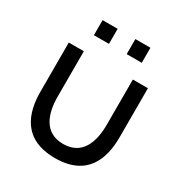

<svg xmlns="http://www.w3.org/2000/svg" viewBox="-173 -854 939 994"><g transform="rotate(30 296.5 -357.0)"><path d="M60 -246.5C60 -122 102.5 14 296.5 14C490.5 14 533 -122 533 -246.5V-540H443V-269.5C443 -168 410.5 -70.5 296.5 -70.5C182.5 -70.5 150 -168 150 -269.5V-540H60ZM153.5 -638H243.5V-728H153.5ZM349.5 -638H439.5V-728H349.5Z"/></g></svg>

Font: Eudonet Medium
Style: Regular
Weight: 500
Designer: Mikhail Sharanda
Foundry: Mikhail Sharanda
Version: Version 4.503;Glyphs 3.1.2 (3151)